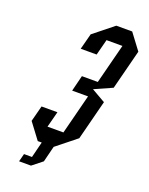

<svg xmlns="http://www.w3.org/2000/svg" viewBox="-148 -744 736 946"><g transform="rotate(20 220.0 -271.0)"><path d="M145.8 0H125L62.5 -83.3L84.2 -166.7H167.5L145.8 -83.3H229.2L282.5 -291.7H199.2L220 -375H303.3L356.7 -583.3H273.3L251.7 -500H168.3L190 -583.3L294.2 -666.7H377.5L440 -583.3L386.7 -375L293.3 -333.3L365.8 -291.7L312.5 -83.3L208.3 0L187.5 83.3L135 125H72.5L83.3 83.3H125Z"/></g></svg>

Font: Yulong
Style: Italic
Weight: 400
Italic angle: -14.25°
Designer: GGBotNet
Foundry: f0n7.com
Version: 1.00